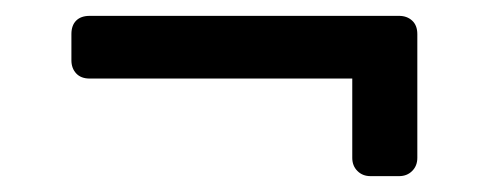

<svg xmlns="http://www.w3.org/2000/svg" viewBox="-20 -381 618 242"><path d="M447 -159Q437 -159 430.5 -165.5Q424 -172 424 -182V-282H93Q82 -282 76 -288.5Q70 -295 70 -305V-338Q70 -349 76 -355Q82 -361 93 -361H483Q493 -361 499.5 -355Q506 -349 506 -338V-182Q506 -172 499.5 -165.5Q493 -159 483 -159Z"/></svg>

Font: RubikRegular
Style: Regular
Weight: 400
Designer: Hubert and Fischer
Foundry: Hubert and Fischer
Version: Version 2.300;gftools[0.9.30]